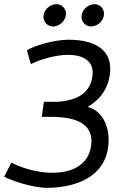

<svg xmlns="http://www.w3.org/2000/svg" viewBox="-45 -898 646 928"><path d="M274 -831C274 -857 254 -878 227 -878C196 -877 166 -851 165 -817C165 -791 185 -770 212 -770C243 -771 273 -797 274 -831ZM458 -831C458 -857 438 -878 411 -878C380 -877 350 -851 349 -817C349 -791 369 -770 396 -770C427 -771 457 -797 458 -831ZM480 -221C480 -300 443 -364 380 -381V-382C434 -414 486 -470 488 -565C488 -661 409 -706 286 -706C212 -706 114 -674 85 -655L104 -588C145 -609 221 -633 285 -633C344 -633 403 -612 403 -546C399 -447 325 -411 230 -406H167L157 -333H220C321 -330 397 -301 397 -216C395 -100 301 -62 205 -63C133 -63 55 -88 10 -112L-25 -44C3 -28 109 10 186 10C350 7 479 -61 480 -221Z"/></svg>

Font: Cantarell
Style: Oblique
Weight: 400
Italic angle: -8°
Designer: Dave Crossland
Version: Version 0.024